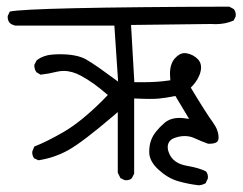

<svg xmlns="http://www.w3.org/2000/svg" viewBox="-20 -575 724 573"><path d="M380.4 -281.2Q410.2 -279.8 426.5 -279.8Q442.9 -279.8 453.6 -280.8Q474.6 -282.7 503.4 -288.6L544.4 -220.2L529.3 -222.2Q522.5 -223.1 515.6 -223.1Q488.3 -223.1 470.7 -208Q440.4 -181.6 431.6 -158.2Q425.3 -142.6 425.3 -121.1Q425.3 -94.2 452.9 -68.8Q480.5 -43.5 510.3 -34.7Q540 -25.9 573.2 -22Q584.5 -22.9 593.8 -28.3L600.1 -42Q600.6 -43.9 600.6 -45.9Q600.6 -56.2 594.7 -63.5Q573.7 -74.2 538.1 -80.1Q495.6 -87.4 483.9 -119.6Q480.5 -127.4 480.5 -135.3Q480.5 -158.2 505.9 -165Q518.6 -168.9 530.8 -168.9Q546.4 -168.9 558.1 -163.6Q580.6 -153.3 601.1 -146Q603 -146 605 -146Q622.1 -146 628.4 -152.3Q632.3 -156.2 632.3 -164.6Q632.3 -186.5 615.2 -210Q595.2 -237.3 549.3 -313.5L553.2 -317.4Q573.2 -338.4 578.6 -361.8Q580.1 -368.7 580.1 -373.5Q580.1 -387.7 571.3 -397.5Q557.6 -412.1 537.1 -416Q534.2 -416.5 531.2 -416.5Q515.6 -416.5 501.5 -400.4Q487.3 -383.8 487.3 -355Q487.3 -349.1 488.3 -335.4L481.4 -334.5Q449.2 -329.6 403.3 -329.6Q395.5 -329.6 380.9 -329.6L371.1 -500.5L609.4 -503.4L623 -502.9Q652.8 -502.9 677.2 -513.7L683.1 -525.4Q683.6 -527.8 683.6 -530.8Q683.6 -540.5 677.7 -547.9L664.1 -555.2Q68.8 -553.2 9.3 -540.5L3.4 -528.3Q2.9 -526.4 2.9 -524.4Q2.9 -513.7 9.3 -506.3Q17.1 -500 26.9 -498.5H321.3L332.5 -331.5Q289.1 -363.3 275.1 -373Q261.2 -382.8 255.4 -386.2Q243.7 -394 235.8 -398.4Q208 -413.1 159.2 -413.1Q147.5 -413.1 135.7 -412.1Q109.9 -410.2 89.8 -395.5L82.5 -381.8Q82.5 -381.3 82.5 -377.9Q82.5 -374.5 84 -369.1Q85.4 -363.8 88.9 -359.4L101.1 -352.1Q123.5 -354.5 151.4 -361.3Q160.6 -363.3 170.4 -363.3Q195.3 -363.3 222.2 -348.6Q258.3 -329.1 295.9 -296.4L301.8 -291.5Q290.5 -280.3 285.2 -274.4Q221.7 -211.4 171.4 -182.1Q121.1 -152.8 82.5 -137.7L76.7 -124Q76.2 -122.1 76.2 -120.1Q76.2 -109.9 82 -102.5L94.7 -96.7Q143.1 -104 185.1 -127.7Q227.1 -151.4 319.3 -230L331.5 -240.7V-59.6L339.4 -43.5L351.6 -37.6Q354 -37.1 356.9 -37.1Q366.2 -37.1 373 -42.5L380.4 -56.6Z"/></svg>

Font: Bakudai
Style: ExtraLight
Weight: 200
Version: Version 1.48